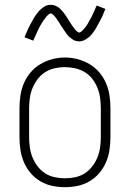

<svg xmlns="http://www.w3.org/2000/svg" viewBox="-20 -770 540 798"><path d="M250 8Q223 8 197 2.5Q171 -3 148 -16.5Q125 -30 107.5 -50.5Q90 -71 79.5 -95.5Q69 -120 65 -146.5Q61 -173 61 -200V-320Q61 -347 65 -373.5Q69 -400 79.5 -424.5Q90 -449 107.5 -469.5Q125 -490 148 -503.5Q171 -517 197 -524Q223 -531 250 -531Q277 -531 303 -524Q329 -517 352 -503.5Q375 -490 392.5 -469.5Q410 -449 420.5 -424.5Q431 -400 435 -373.5Q439 -347 439 -320V-200Q439 -173 435 -146.5Q431 -120 420.5 -95.5Q410 -71 392.5 -50.5Q375 -30 352 -16.5Q329 -3 303 2.5Q277 8 250 8ZM250 -29Q272 -29 293 -33.5Q314 -38 332 -49.5Q350 -61 363.5 -78.5Q377 -96 385 -116Q393 -136 396 -157Q399 -178 399 -200V-320Q399 -342 396 -363.5Q393 -385 385 -405Q377 -425 363.5 -442.5Q350 -460 331 -471Q312 -482 291 -486.5Q270 -491 248 -491Q227 -491 206 -486Q185 -481 167 -469.5Q149 -458 136 -440.5Q123 -423 115 -403.5Q107 -384 104 -362.5Q101 -341 101 -320V-200Q101 -178 104 -157Q107 -136 115 -116Q123 -96 136.5 -78.5Q150 -61 168 -49.5Q186 -38 207.5 -33.5Q229 -29 250 -29ZM309 -598Q302 -598 295 -600Q288 -602 282 -606Q276 -610 270.5 -614.5Q265 -619 260.5 -624.5Q256 -630 252 -636Q248 -642 244 -648Q240 -654 236 -660Q232 -666 228 -672.5Q224 -679 219.5 -685.5Q215 -692 211.5 -697Q208 -702 202 -708Q196 -714 191 -714Q187 -714 184 -711.5Q181 -709 178 -706.5Q175 -704 171.5 -699Q168 -694 166 -692Q164 -690 162.5 -687.5Q161 -685 159 -682.5Q157 -680 155.5 -677Q154 -674 152 -671Q150 -668 148 -664.5Q146 -661 144 -657Q142 -653 140 -649Q138 -645 136 -640.5Q134 -636 132 -631.5Q130 -627 127.5 -622Q125 -617 123 -612Q121 -607 118 -601L82 -615Q86 -625 89.5 -633.5Q93 -642 96.5 -649.5Q100 -657 104 -664.5Q108 -672 111.5 -678Q115 -684 118 -690Q121 -696 124.5 -701Q128 -706 131.5 -711Q135 -716 140 -722Q145 -728 150.5 -732.5Q156 -737 162.5 -741.5Q169 -746 176 -748Q183 -750 191 -750Q198 -750 205 -748Q212 -746 218 -742.5Q224 -739 229.5 -734Q235 -729 239.5 -723.5Q244 -718 248 -712.5Q252 -707 256 -701Q260 -695 264 -688.5Q268 -682 272 -675.5Q276 -669 280.5 -663Q285 -657 288.5 -652Q292 -647 298 -641Q304 -635 309 -635Q313 -635 316 -637.5Q319 -640 322 -642.5Q325 -645 328.5 -649.5Q332 -654 334 -656Q336 -658 337.5 -660.5Q339 -663 341 -665.5Q343 -668 344.5 -671Q346 -674 348 -677.5Q350 -681 352 -684.5Q354 -688 356 -691.5Q358 -695 360 -699Q362 -703 364 -707.5Q366 -712 368 -716.5Q370 -721 372.5 -726Q375 -731 377 -736.5Q379 -742 382 -747L418 -733Q414 -724 410.5 -715Q407 -706 403.5 -698.5Q400 -691 396 -684Q392 -677 388.5 -670.5Q385 -664 382 -658Q379 -652 375.5 -647Q372 -642 368.5 -637Q365 -632 360 -626Q355 -620 349.5 -615.5Q344 -611 337.5 -607Q331 -603 324 -600.5Q317 -598 309 -598Z"/></svg>

Font: Zed Sans Extralight
Style: Regular
Weight: 200
Designer: Belleve Invis
Foundry: Belleve Invis
Version: Version 1.0.0; ttfautohint (v1.8.4)